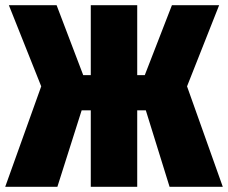

<svg xmlns="http://www.w3.org/2000/svg" viewBox="-35 -716 874 736"><path d="M805 -696 682 -385 819 0H615L524 -293H491V0H313V-293H278L185 0H-15L123 -385L-1 -696H182L284 -428H313V-696H491V-428H520L624 -696Z"/></svg>

Font: Fira Sans Extra Condensed Black
Style: Regular
Weight: 900
Width: 1
Designer: Carrois Corporate & Edenspiekermann AG
Foundry: Carrois Corporate GbR & Edenspiekermann AG
Version: Version 4.203